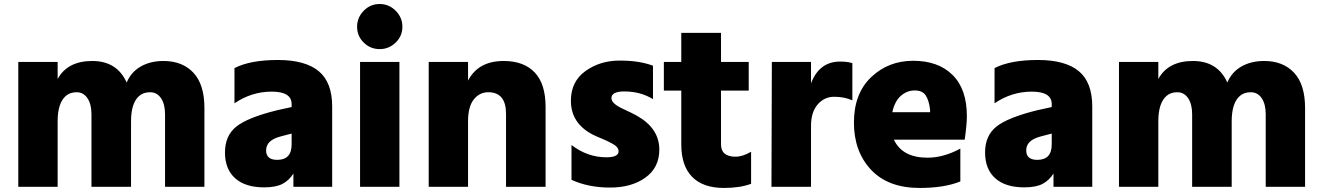

<svg xmlns="http://www.w3.org/2000/svg" viewBox="-20 -887 6526 948"><path d="M70.3 35.2V-581.1H264.6V-497.1Q313.5 -585.9 435.5 -585.9Q557.6 -585.9 605.5 -479.5Q627 -531.2 674.8 -558.6Q722.7 -585.9 787.1 -585.9Q880.9 -585.9 935.1 -527.8Q989.3 -469.7 989.3 -353.5V35.2H794.9V-323.2Q794.9 -373 774.9 -402.3Q754.9 -431.6 721.2 -431.6Q687.5 -431.6 667 -413.1Q627 -377.9 627 -288.1V35.2H431.6V-323.2Q431.6 -373 411.6 -402.3Q391.6 -431.6 358.4 -431.6Q325.2 -431.6 304.7 -413.1Q264.6 -377.9 264.6 -288.1V35.2Z M1348.6 -342.8 1419.9 -358.4V-373Q1419.9 -434.6 1321.3 -434.6Q1222.7 -434.6 1137.7 -377V-550.8Q1215.8 -590.8 1351.6 -590.8Q1487.3 -590.8 1553.7 -535.6Q1620.1 -480.5 1620.1 -361.3V35.2H1428.7V-30.3Q1408.2 2.9 1375.5 20.5Q1342.8 38.1 1284.2 38.1Q1191.4 38.1 1141.1 -6.8Q1090.8 -51.8 1090.8 -134.3Q1090.8 -216.8 1146.5 -261.7Q1202.1 -306.6 1348.6 -342.8ZM1293.9 -144.5Q1293.9 -97.7 1348.6 -97.7Q1419.9 -97.7 1419.9 -173.8V-227.5L1375 -215.8Q1373 -214.8 1364.3 -212.9Q1293.9 -194.3 1293.9 -144.5Z M1775.9 -676.8Q1743.2 -709 1743.2 -754.9Q1743.2 -800.8 1775.9 -834Q1808.6 -867.2 1854.5 -867.2Q1900.4 -867.2 1933.6 -834Q1966.8 -800.8 1966.8 -754.9Q1966.8 -709 1933.6 -676.8Q1900.4 -644.5 1854.5 -644.5Q1808.6 -644.5 1775.9 -676.8ZM1757.8 35.2V-581.1H1952.1V35.2Z M2096.7 35.2V-581.1H2291V-489.3Q2341.8 -585.9 2466.8 -585.9Q2566.4 -585.9 2620.1 -529.3Q2673.8 -472.7 2673.8 -359.4V35.2H2478.5V-325.2Q2478.5 -431.6 2390.6 -431.6Q2347.7 -431.6 2319.3 -396Q2291 -360.4 2291 -288.1V35.2Z M2798.8 -389.6Q2798.8 -484.4 2870.6 -536.1Q2942.4 -587.9 3040 -587.9Q3137.7 -587.9 3204.1 -562.5V-397.5Q3142.6 -435.5 3062.5 -435.5Q2999 -435.5 2999 -402.3Q2999 -376 3053.7 -350.6Q3108.4 -325.2 3125 -315.4Q3235.4 -252.9 3235.4 -148.4Q3235.4 -59.6 3167 -10.3Q3098.6 39.1 2992.2 39.1Q2885.7 39.1 2801.8 1V-170.9Q2880.9 -110.4 2973.6 -110.4Q3034.2 -110.4 3034.2 -139.6Q3034.2 -160.2 3007.8 -175.3Q2981.4 -190.4 2952.6 -202.1Q2923.8 -213.9 2910.2 -220.7Q2798.8 -276.4 2798.8 -389.6Z M3257.8 -439.5V-581.1H3343.8V-724.6H3540V-581.1H3676.8V-439.5H3540V-173.8Q3540 -113.3 3612.3 -113.3Q3646.5 -113.3 3688.5 -137.7V20.5Q3633.8 41 3554.7 41Q3451.2 41 3397.5 -13.7Q3343.8 -68.4 3343.8 -173.8V-439.5Z M3789.1 35.2 3791 -581.1H3984.4V-475.6Q4025.4 -583 4127.9 -583Q4165 -583 4188.5 -575.2V-391.6Q4148.4 -409.2 4099.1 -409.2Q4049.8 -409.2 4017.1 -371.1Q3984.4 -333 3984.4 -265.6V35.2Z M4753.9 -313.5Q4753.9 -272.5 4743.2 -197.3H4393.6Q4435.5 -108.4 4559.6 -108.4Q4638.7 -108.4 4721.7 -153.3V8.8Q4643.6 41 4520.5 41Q4365.2 41 4280.8 -48.8Q4196.3 -138.7 4196.3 -281.7Q4196.3 -424.8 4281.2 -505.9Q4366.2 -586.9 4489.3 -586.9Q4612.3 -586.9 4683.1 -517.1Q4753.9 -447.3 4753.9 -313.5ZM4385.7 -333H4572.3V-344.7Q4567.4 -389.6 4551.3 -415Q4535.2 -440.4 4496.6 -440.4Q4458 -440.4 4427.7 -413.6Q4397.5 -386.7 4385.7 -333Z M5101.6 -342.8 5172.9 -358.4V-373Q5172.9 -434.6 5074.2 -434.6Q4975.6 -434.6 4890.6 -377V-550.8Q4968.8 -590.8 5104.5 -590.8Q5240.2 -590.8 5306.6 -535.6Q5373 -480.5 5373 -361.3V35.2H5181.6V-30.3Q5161.1 2.9 5128.4 20.5Q5095.7 38.1 5037.1 38.1Q4944.3 38.1 4894 -6.8Q4843.8 -51.8 4843.8 -134.3Q4843.8 -216.8 4899.4 -261.7Q4955.1 -306.6 5101.6 -342.8ZM5046.9 -144.5Q5046.9 -97.7 5101.6 -97.7Q5172.9 -97.7 5172.9 -173.8V-227.5L5127.9 -215.8Q5126 -214.8 5117.2 -212.9Q5046.9 -194.3 5046.9 -144.5Z M5504.9 35.2V-581.1H5699.2V-497.1Q5748 -585.9 5870.1 -585.9Q5992.2 -585.9 6040 -479.5Q6061.5 -531.2 6109.4 -558.6Q6157.2 -585.9 6221.7 -585.9Q6315.4 -585.9 6369.6 -527.8Q6423.8 -469.7 6423.8 -353.5V35.2H6229.5V-323.2Q6229.5 -373 6209.5 -402.3Q6189.5 -431.6 6155.8 -431.6Q6122.1 -431.6 6101.6 -413.1Q6061.5 -377.9 6061.5 -288.1V35.2H5866.2V-323.2Q5866.2 -373 5846.2 -402.3Q5826.2 -431.6 5793 -431.6Q5759.8 -431.6 5739.3 -413.1Q5699.2 -377.9 5699.2 -288.1V35.2Z"/></svg>

Font: GenEi M Gothic v2 Black
Style: Regular
Weight: 900
Version: Version 2.0